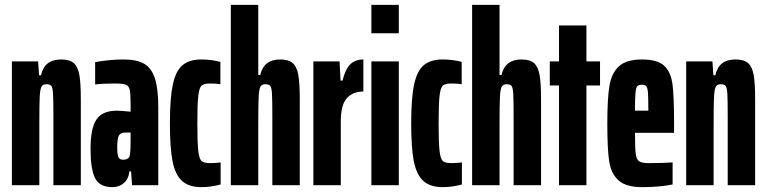

<svg xmlns="http://www.w3.org/2000/svg" viewBox="-20 -763 3158 791"><path d="M29 -510H137L141 -453H149Q163 -518 232 -518Q267 -518 284 -503Q301 -488 307 -454Q313 -420 313 -354V0H200V-283Q200 -351 198.5 -376.5Q197 -402 191.5 -409Q186 -416 171 -416Q156 -416 150.5 -405Q145 -394 143.5 -362Q142 -330 142 -246V0H29Z M353 -149Q353 -235 377.5 -271Q402 -307 462 -307Q474 -307 518 -303V-333Q518 -376 514.5 -392.5Q511 -409 498.5 -414Q486 -419 454 -419Q402 -419 372 -415V-507Q432 -518 490 -518Q543 -518 573.5 -500.5Q604 -483 618 -440.5Q632 -398 632 -322V0H524L520 -57H513Q510 -26 490.5 -9Q471 8 443 8Q390 8 371.5 -29.5Q353 -67 353 -149ZM516 -131Q518 -146 518 -188V-217H496Q477 -217 470 -205Q463 -193 463 -157Q463 -128 467.5 -116.5Q472 -105 487 -105Q500 -105 507.5 -110.5Q515 -116 516 -131Z M680 -255Q680 -358 692 -414.5Q704 -471 732 -494.5Q760 -518 810 -518Q851 -518 888 -508V-416Q872 -419 845 -419Q820 -419 810.5 -410.5Q801 -402 797 -369Q793 -336 793 -255Q793 -173 797 -140Q801 -107 811 -99Q821 -91 846 -91Q870 -91 889 -94V-3Q848 8 810 8Q757 8 729 -18.5Q701 -45 690.5 -100.5Q680 -156 680 -255Z M931 -743H1044V-454H1052Q1067 -518 1134 -518Q1169 -518 1186 -503Q1203 -488 1209 -454Q1215 -420 1215 -354V0H1102V-283Q1102 -351 1100.5 -376.5Q1099 -402 1093.5 -409Q1088 -416 1073 -416Q1058 -416 1052.5 -405Q1047 -394 1045.5 -362Q1044 -330 1044 -246V0H931Z M1271 -510H1379L1383 -431H1391Q1403 -479 1423.5 -498.5Q1444 -518 1477 -518V-386Q1434 -386 1409 -358.5Q1384 -331 1384 -262V0H1271Z M1510 -626V-743H1623V-626ZM1510 0V-510H1623V0Z M1674 -255Q1674 -358 1686 -414.5Q1698 -471 1726 -494.5Q1754 -518 1804 -518Q1845 -518 1882 -508V-416Q1866 -419 1839 -419Q1814 -419 1804.5 -410.5Q1795 -402 1791 -369Q1787 -336 1787 -255Q1787 -173 1791 -140Q1795 -107 1805 -99Q1815 -91 1840 -91Q1864 -91 1883 -94V-3Q1842 8 1804 8Q1751 8 1723 -18.5Q1695 -45 1684.5 -100.5Q1674 -156 1674 -255Z M1925 -743H2038V-454H2046Q2061 -518 2128 -518Q2163 -518 2180 -503Q2197 -488 2203 -454Q2209 -420 2209 -354V0H2096V-283Q2096 -351 2094.5 -376.5Q2093 -402 2087.5 -409Q2082 -416 2067 -416Q2052 -416 2046.5 -405Q2041 -394 2039.5 -362Q2038 -330 2038 -246V0H1925Z M2283 0V-411H2245V-510H2283V-658H2396V-510H2452V-411H2396V0Z M2757 -216H2596Q2596 -153 2599 -129.5Q2602 -106 2613 -98.5Q2624 -91 2654 -91Q2714 -91 2751 -94V-3Q2696 8 2626 8Q2559 8 2528 -20Q2497 -48 2489.5 -99.5Q2482 -151 2482 -254Q2482 -355 2490.5 -408Q2499 -461 2529.5 -489.5Q2560 -518 2625 -518Q2689 -518 2716.5 -492Q2744 -466 2750.5 -416Q2757 -366 2757 -254ZM2596 -307H2651V-310Q2651 -361 2649.5 -381Q2648 -401 2642.5 -407.5Q2637 -414 2624 -414Q2611 -414 2605.5 -408Q2600 -402 2598 -380Q2596 -358 2596 -307Z M2807 -510H2915L2919 -453H2927Q2941 -518 3010 -518Q3045 -518 3062 -503Q3079 -488 3085 -454Q3091 -420 3091 -354V0H2978V-283Q2978 -351 2976.5 -376.5Q2975 -402 2969.5 -409Q2964 -416 2949 -416Q2934 -416 2928.5 -405Q2923 -394 2921.5 -362Q2920 -330 2920 -246V0H2807Z"/></svg>

Font: Saira Ultra Condensed ExtraBold
Style: Regular
Weight: 800
Width: 1
Designer: Hector Gatti with collaboration of the Omnibus-Type team
Foundry: Omnibus-Type
Version: Version 1.001; ttfautohint (v1.8)